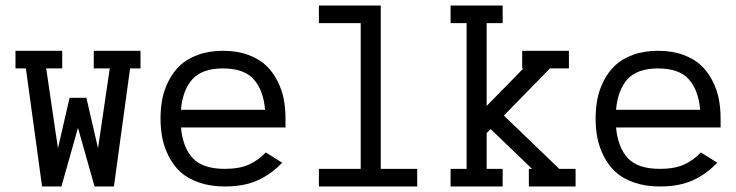

<svg xmlns="http://www.w3.org/2000/svg" viewBox="-20 -674 2691 702"><path d="M36.6 -423.8V-488.3H207.5V-423.8H148.9L191.9 -131.8L234.4 -316.4H295.9L338.4 -131.8L381.3 -423.8H322.8V-488.3H493.7V-423.8H455.6L396.5 7.8H325.7L265.1 -206.5L204.6 7.8H133.8L74.7 -423.8Z M641.6 -272.5H949.2Q942.9 -345.2 907.2 -384.5Q871.6 -423.8 795.4 -423.8Q719.2 -423.8 683.6 -384.5Q647.9 -345.2 641.6 -272.5ZM641.6 -208Q648.4 -134.8 684.8 -95.7Q721.2 -56.6 802.2 -56.6Q855.5 -56.6 890.1 -72.3Q924.8 -87.9 951.7 -116.7L1011.7 -79.1Q972.2 -37.6 922.6 -14.9Q873 7.8 802.2 7.8Q749 7.8 707.3 -6.8Q665.5 -21.5 639.6 -45.4Q613.8 -69.3 596.9 -102.5Q580.1 -135.7 573.5 -169.4Q566.9 -203.1 566.9 -240.2Q566.9 -277.3 573.2 -311Q579.6 -344.7 596.2 -377.7Q612.8 -410.6 637.9 -434.6Q663.1 -458.5 703.4 -473.4Q743.7 -488.3 795.4 -488.3Q847.2 -488.3 887.5 -473.4Q927.7 -458.5 952.9 -434.6Q978 -410.6 994.6 -377.7Q1011.2 -344.7 1017.6 -311Q1023.9 -277.3 1023.9 -240.2V-208Z M1146 7.8V-56.6H1298.8V-589.4H1146V-653.8H1372.1V-56.6H1505.4V7.8Z M1627.4 7.8V-56.6H1686V-589.4H1627.4V-653.8H1817.9V-589.4H1759.3V-286.6L1893.6 -423.8H1889.2V-488.3H2060.1V-423.8H1990.7L1822.3 -251.5L2024.9 -56.6H2084.5V7.8H1913.6V-56.6H1925.3L1773.9 -202.1L1759.3 -187.5V-56.6H1817.9V7.8Z M2232.4 -272.5H2540Q2533.7 -345.2 2498 -384.5Q2462.4 -423.8 2386.2 -423.8Q2310.1 -423.8 2274.4 -384.5Q2238.8 -345.2 2232.4 -272.5ZM2232.4 -208Q2239.3 -134.8 2275.6 -95.7Q2312 -56.6 2393.1 -56.6Q2446.3 -56.6 2481 -72.3Q2515.6 -87.9 2542.5 -116.7L2602.5 -79.1Q2563 -37.6 2513.4 -14.9Q2463.9 7.8 2393.1 7.8Q2339.8 7.8 2298.1 -6.8Q2256.3 -21.5 2230.5 -45.4Q2204.6 -69.3 2187.7 -102.5Q2170.9 -135.7 2164.3 -169.4Q2157.7 -203.1 2157.7 -240.2Q2157.7 -277.3 2164.1 -311Q2170.4 -344.7 2187 -377.7Q2203.6 -410.6 2228.8 -434.6Q2253.9 -458.5 2294.2 -473.4Q2334.5 -488.3 2386.2 -488.3Q2438 -488.3 2478.3 -473.4Q2518.6 -458.5 2543.7 -434.6Q2568.8 -410.6 2585.4 -377.7Q2602.1 -344.7 2608.4 -311Q2614.7 -277.3 2614.7 -240.2V-208Z"/></svg>

Font: AzarMehrMonospaced
Style: SerifBold
Weight: 1
Designer: Amin Abedi
Version: Version 1.00